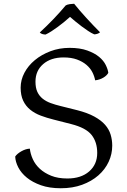

<svg xmlns="http://www.w3.org/2000/svg" viewBox="-20 -986 679 1023"><path d="M61 -152Q71 -167 94 -180Q117 -193 139 -194Q142 -166 155 -137.5Q168 -109 192.5 -86.5Q217 -64 253 -49.5Q289 -35 339 -35Q412 -35 455 -72.5Q498 -110 498 -171Q498 -229 468 -267Q438 -305 359 -325L265 -349Q229 -358 197 -370Q165 -382 141 -401.5Q117 -421 103.5 -449.5Q90 -478 90 -519Q90 -560 110 -598Q130 -636 165.5 -665.5Q201 -695 248.5 -713Q296 -731 351 -731Q406 -731 445 -717Q484 -703 508 -683Q532 -663 543.5 -639.5Q555 -616 557 -598Q550 -584 531 -572.5Q512 -561 487 -558Q483 -580 472 -601.5Q461 -623 440.5 -640.5Q420 -658 390 -669Q360 -680 319 -680Q251 -680 210 -644.5Q169 -609 169 -551Q169 -518 179 -496.5Q189 -475 207 -460.5Q225 -446 249.5 -437Q274 -428 303 -421L391 -399Q446 -385 482.5 -365Q519 -345 540 -321Q561 -297 569.5 -268.5Q578 -240 578 -210Q578 -165 559 -124Q540 -83 504 -51.5Q468 -20 417.5 -1.5Q367 17 304 17Q243 17 198 1Q153 -15 123 -39.5Q93 -64 77.5 -94Q62 -124 61 -152ZM375 -966Q403 -931 440.5 -890Q478 -849 513 -814Q508 -809 499 -806Q490 -803 482 -803Q466 -810 449 -821.5Q432 -833 415 -845.5Q398 -858 382 -871.5Q366 -885 353 -896Q340 -884 323.5 -870.5Q307 -857 289.5 -844Q272 -831 255 -820Q238 -809 223 -802Q215 -802 206 -804.5Q197 -807 192 -813Q229 -847 264.5 -884Q300 -921 330 -957Q338 -962 352 -964Q366 -966 375 -966Z"/></svg>

Font: Gotu
Style: Regular
Weight: 400
Designer: Sarang Kulkarni & Kailash Malviya
Foundry: Ek Type
Version: Version 2.320;hotconv 1.0.109;makeotfexe 2.5.65596; ttfautoh